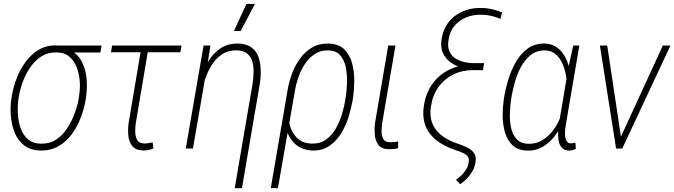

<svg xmlns="http://www.w3.org/2000/svg" viewBox="-20 -762 3459 985"><path d="M38.1 -253.4 41 -272Q47.9 -314.5 65.4 -360.1Q83 -405.8 111.8 -445.1Q140.6 -484.4 180.9 -507.8Q221.2 -531.2 272.9 -528.8Q282.2 -528.3 292.2 -525.4Q302.2 -522.5 311.8 -518.3Q321.3 -514.2 330.1 -509.8Q375.5 -489.7 397.2 -450.2Q418.9 -410.6 423.6 -363.5Q428.2 -316.4 422.4 -272L419.9 -252Q412.1 -207 395 -160.9Q377.9 -114.7 349.9 -75.7Q321.8 -36.6 281.7 -12.9Q241.7 10.7 189 10.3Q136.7 9.3 104.2 -15.9Q71.8 -41 55.4 -81.5Q39.1 -122.1 35.6 -167.5Q32.2 -212.9 38.1 -253.4ZM77.6 -272.5 74.7 -253.9Q69.8 -221.2 71.5 -181.9Q73.2 -142.6 85 -106.9Q96.7 -71.3 122.3 -48.3Q147.9 -25.4 190.4 -24.9Q234.4 -23.9 267.6 -45.7Q300.8 -67.4 324 -102.8Q347.2 -138.2 362.3 -178.5Q377.4 -218.8 383.8 -255.4L386.2 -273.9Q391.6 -306.6 389.2 -344.2Q386.7 -381.8 374 -415.5Q361.3 -449.2 336.2 -470.9Q311 -492.7 269.5 -493.2Q226.6 -494.1 193.6 -473.4Q160.6 -452.6 137.2 -419.4Q113.8 -386.2 98.9 -347.2Q84 -308.1 77.6 -272.5ZM501 -528.3 495.1 -492.7H269.5L275.4 -528.3Z M911.1 -528.3 905.3 -493.7H549.3L555.2 -528.3ZM707 -528.3H743.7L677.2 -134.3Q673.8 -114.7 673.6 -89.4Q673.3 -64 683.3 -44.9Q693.4 -25.9 721.2 -25.9Q731.9 -25.9 742.4 -27.8Q752.9 -29.8 763.2 -31.2L767.1 0Q754.4 4.9 741.9 7.6Q729.5 10.3 716.3 9.8Q675.3 9.3 657.7 -13.9Q640.1 -37.1 637.9 -70.6Q635.7 -104 640.6 -135.7Z M1041.5 -414.1 969.7 0H933.1L1024.4 -528.3H1059.6ZM1010.3 -272 987.3 -272.9Q995.6 -314.9 1010.3 -361.3Q1024.9 -407.7 1049.3 -448.2Q1073.7 -488.8 1111.1 -513.9Q1148.4 -539.1 1200.7 -538.6Q1244.6 -537.6 1270 -518.8Q1295.4 -500 1306.2 -469.2Q1316.9 -438.5 1317.6 -402.6Q1318.4 -366.7 1313 -332.5L1221.2 203.6H1184.1L1275.9 -333Q1279.8 -359.9 1280.8 -389.9Q1281.7 -419.9 1274.7 -445.6Q1267.6 -471.2 1248.3 -487.1Q1229 -502.9 1192.9 -503.9Q1147.9 -503.4 1116.2 -481.4Q1084.5 -459.5 1063.5 -424.3Q1042.5 -389.2 1030 -348.9Q1017.6 -308.6 1010.3 -272ZM1180.2 -603 1244.1 -741.7H1287.6L1214.8 -603Z M1369.1 203.1 1456.5 -305.7Q1463.4 -345.2 1479 -386.5Q1494.6 -427.7 1519.8 -462.4Q1544.9 -497.1 1580.6 -518.1Q1616.2 -539.1 1664.1 -538.6Q1716.8 -537.6 1745.6 -509.5Q1774.4 -481.4 1786.1 -438Q1797.9 -394.5 1797.4 -347.9Q1796.9 -301.3 1791.5 -263.2L1790 -252.9Q1783.2 -212.4 1769.5 -166.5Q1755.9 -120.6 1731.7 -80.3Q1707.5 -40 1671.4 -14.6Q1635.3 10.7 1585 10.3Q1547.4 9.3 1520 -5.4Q1492.7 -20 1474.9 -44.7Q1457 -69.3 1448.7 -100.1Q1440.4 -130.9 1439.9 -164.1Q1443.4 -164.6 1446.3 -165Q1449.2 -165.5 1452.6 -166.3Q1456.1 -167 1459 -167.5Q1460.9 -130.4 1474.4 -98.1Q1487.8 -65.9 1513.9 -45.9Q1540 -25.9 1579.6 -25.4Q1623.5 -24.4 1653.8 -46.6Q1684.1 -68.8 1703.9 -104.2Q1723.6 -139.6 1735.1 -179Q1746.6 -218.3 1752 -252.9L1753.4 -263.2Q1758.3 -292 1760 -332.3Q1761.7 -372.6 1754.9 -411.9Q1748 -451.2 1726.3 -477.3Q1704.6 -503.4 1661.6 -503.4Q1622.6 -503.9 1593.5 -484.1Q1564.5 -464.4 1543.9 -433.1Q1523.4 -401.9 1511 -366Q1498.5 -330.1 1493.2 -296.9L1405.8 203.1Z M1971.7 -528.3H2008.8L1940.9 -131.8Q1938 -112.8 1937.5 -89.8Q1937 -66.9 1946 -49.6Q1955.1 -32.2 1981.9 -32.2Q1992.7 -32.2 2003.2 -33.4Q2013.7 -34.7 2023.4 -36.1L2022 -2Q2010.7 2 1999.3 2.7Q1987.8 3.4 1975.6 3.4Q1937 2.9 1920.9 -19Q1904.8 -41 1902.6 -72Q1900.4 -103 1904.3 -132.8Z M2555.7 -697.8 2547.4 -665Q2531.2 -671.9 2514.6 -676.8Q2498 -681.6 2481 -684.1Q2463.9 -686.5 2447.3 -686.5Q2405.8 -687 2370.6 -672.4Q2335.4 -657.7 2311.5 -629.4Q2287.6 -601.1 2281.2 -557.6Q2275.4 -524.9 2284.2 -502.2Q2293 -479.5 2311.5 -465.8Q2330.1 -452.1 2355.5 -445.3Q2380.9 -438.5 2409.7 -438H2463.4L2458.5 -406.2H2408.7Q2375 -407.2 2343.8 -416.5Q2312.5 -425.8 2288.3 -444.6Q2264.2 -463.4 2252 -491Q2239.7 -518.6 2244.6 -555.7Q2249.5 -595.2 2267.1 -626.5Q2284.7 -657.7 2311.8 -678.7Q2338.9 -699.7 2373.3 -710.7Q2407.7 -721.7 2447.3 -721.2Q2466.8 -721.2 2485.1 -718.3Q2503.4 -715.3 2521.5 -710.2Q2539.6 -705.1 2555.7 -697.8ZM2407.2 -431.6 2461.9 -431.2 2457 -401.9 2408.7 -402.3Q2350.1 -402.3 2304.4 -379.4Q2258.8 -356.4 2229.2 -315.2Q2199.7 -273.9 2190.9 -215.8Q2183.1 -168.5 2196.8 -132.3Q2210.4 -96.2 2241 -70.8Q2271.5 -45.4 2313.5 -30.3L2344.7 -19Q2366.2 -11.7 2384.5 -1.2Q2402.8 9.3 2413.1 25.6Q2423.3 42 2419.9 67.4Q2417 91.8 2405.5 113Q2394 134.3 2377.4 152.1Q2360.8 169.9 2340.3 182.6L2319.3 160.2Q2335 149.4 2349.1 135.5Q2363.3 121.6 2372.8 105.2Q2382.3 88.9 2384.8 68.4Q2387.7 52.2 2380.1 42Q2372.6 31.7 2359.6 25.1Q2346.7 18.6 2333.5 13.7L2307.1 4.4Q2268.1 -9.3 2237.1 -29.5Q2206.1 -49.8 2185.3 -76.7Q2164.6 -103.5 2156.2 -138.4Q2147.9 -173.3 2154.3 -217.8Q2161.1 -267.1 2182.6 -306.6Q2204.1 -346.2 2237.8 -374.3Q2271.5 -402.3 2314.2 -416.7Q2356.9 -431.2 2407.2 -431.6Z M2564.5 -251.5 2565.9 -261.7Q2572.3 -302.2 2586.4 -350.1Q2600.6 -397.9 2624.8 -441.2Q2648.9 -484.4 2685.5 -511.7Q2722.2 -539.1 2773.9 -538.6Q2805.7 -537.6 2828.9 -523.9Q2852.1 -510.3 2868.2 -487.3Q2884.3 -464.4 2893.6 -436.8Q2902.8 -409.2 2906.2 -380.4Q2909.7 -351.6 2907.2 -325.7L2886.2 -190.4Q2878.4 -155.8 2861.3 -120.6Q2844.2 -85.4 2819.1 -55.4Q2793.9 -25.4 2761 -7.1Q2728 11.2 2688.5 10.7Q2637.7 10.3 2609.6 -16.6Q2581.5 -43.5 2570.1 -84.7Q2558.6 -126 2558.8 -170.4Q2559.1 -214.8 2564.5 -251.5ZM2603.5 -261.7 2602.1 -252Q2597.7 -222.7 2595.9 -184.1Q2594.2 -145.5 2601.3 -109.1Q2608.4 -72.8 2630.1 -48.6Q2651.9 -24.4 2693.8 -24.4Q2728.5 -23.9 2757.1 -39.8Q2785.6 -55.7 2807.9 -81.5Q2830.1 -107.4 2845.2 -138.4Q2860.4 -169.4 2868.7 -199.2L2886.7 -309.6Q2889.2 -336.4 2884.5 -369.1Q2879.9 -401.9 2866.9 -432.4Q2854 -462.9 2831.8 -482.7Q2809.6 -502.4 2776.9 -503.4Q2732.9 -503.9 2702.6 -479.7Q2672.4 -455.6 2652.1 -417.5Q2631.8 -379.4 2620.6 -337.4Q2609.4 -295.4 2603.5 -261.7ZM2920.9 -528.3H2952.1L2883.8 -127.9Q2881.8 -118.7 2879.9 -102.3Q2877.9 -85.9 2878.9 -68.4Q2879.9 -50.8 2886.5 -38.8Q2893.1 -26.9 2908.7 -26.4Q2915 -26.9 2920.7 -28.1Q2926.3 -29.3 2932.1 -29.8L2934.1 2.4Q2925.8 5.9 2918.2 7.8Q2910.6 9.8 2901.4 10.3Q2875 10.3 2862.1 -4.6Q2849.1 -19.5 2845.5 -42.2Q2841.8 -64.9 2843.5 -88.1Q2845.2 -111.3 2847.7 -128.4L2896.5 -418.9Z M3156.2 -40.5 3380.4 -528.3H3419.4L3172.4 0H3142.1ZM3095.2 -528.3 3168.9 -38.1 3169.4 0H3140.6L3057.6 -528.3Z"/></svg>

Font: Roboto Condensed ExtraLight
Style: Italic
Weight: 250
Italic angle: -12°
Designer: Christian Robertson
Foundry: Google
Version: Version 3.008; 2023